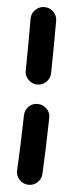

<svg xmlns="http://www.w3.org/2000/svg" viewBox="-55 -749 319 834"><g transform="rotate(5 104.5 -332.5)"><path d="M104.5 -719.7Q127.4 -719.7 143.8 -703.6Q160.2 -687.5 160.2 -664.6Q160.2 -611.3 159.7 -553.7Q159.2 -496.1 158.2 -436Q157.7 -413.6 141.1 -397.5Q124.5 -381.3 101.6 -381.8Q79.1 -382.3 63 -398.7Q46.9 -415 47.4 -438Q48.3 -497.6 48.6 -554.7Q48.8 -611.8 48.8 -664.6Q48.8 -687.5 65.4 -703.6Q82 -719.7 104.5 -719.7ZM112.8 -297.9Q135.7 -297.4 151.9 -281Q168 -264.6 167 -241.7Q165.5 -175.8 163.6 -113.3Q161.6 -50.8 158.7 3.4Q157.2 25.9 140.1 41.3Q123 56.6 100.1 55.2Q77.6 54.2 62 36.9Q46.4 19.5 47.9 -3.4Q50.8 -56.2 53 -117.2Q55.2 -178.2 56.6 -243.7Q57.1 -266.6 73.5 -282.7Q89.8 -298.8 112.8 -297.9Z"/></g></svg>

Font: Mikhak SemiBold
Style: Regular
Weight: 600
Designer: Amin Abedi
Version: Version 3.3